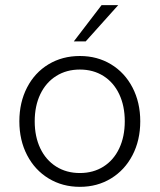

<svg xmlns="http://www.w3.org/2000/svg" viewBox="-20 -717 620 744"><path d="M55 -247Q55 -320 84.8 -377.8Q114.5 -435.5 168 -467.8Q221.5 -500 289.5 -500Q357 -500 410.2 -467.8Q463.5 -435.5 493.5 -377.8Q523.5 -320 523.5 -247Q523.5 -173.5 493.5 -115.8Q463.5 -58 410.2 -25.5Q357 7 289.5 7Q222 7 168.5 -25.5Q115 -58 85 -115.8Q55 -173.5 55 -247ZM289.5 -46.5Q341.5 -46.5 381 -71.5Q420.5 -96.5 442 -142Q463.5 -187.5 463.5 -247Q463.5 -306.5 442 -352Q420.5 -397.5 381 -422.5Q341.5 -447.5 289.5 -447.5Q237.5 -447.5 197.8 -422.5Q158 -397.5 136.2 -352Q114.5 -306.5 114.5 -247Q114.5 -187.5 136.2 -142Q158 -96.5 197.8 -71.5Q237.5 -46.5 289.5 -46.5ZM373.5 -697H438L312 -556.5H266Z"/></svg>

Font: HK Grotesk Light
Style: Regular
Weight: 300
Designer: Alfredo Marco Pradil
Foundry: Hanken Design Co.
Version: Version 3.001